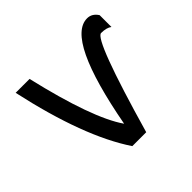

<svg xmlns="http://www.w3.org/2000/svg" viewBox="-136 -702 858 858"><g transform="rotate(-45 293.0 -273.5)"><path d="M249 0Q126 -183.6 48.8 -537.1H136.7Q211.9 -214.8 293.9 -96.7Q377.9 -546.9 509.8 -546.9Q540.5 -546.9 559.6 -517.1V-442.4Q542 -456.1 507.8 -456.1Q467.8 -456.1 336.9 0Z"/></g></svg>

Font: Consola Mono
Style: Book
Weight: 400
Monospace: yes
Designer: Wojciech Kalinowski "wmk69" (wmk69@o2.pl)
Foundry: Wojciech Kalinowski "wmk69" (wmk69@o2.pl)
Version: Version 2.1.0